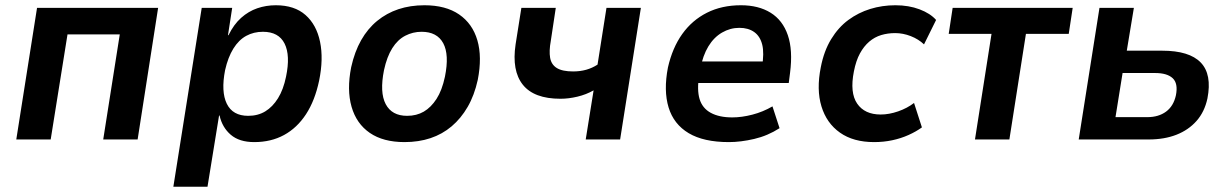

<svg xmlns="http://www.w3.org/2000/svg" viewBox="-20 -531 4682 731"><path d="M42 0 121 -501H582L504 0H373L436 -400H237L173 0Z M640 180 748 -501H864L848 -397H850Q870 -438 898 -463Q926 -488 959.5 -499.5Q993 -511 1030 -511Q1101 -511 1143 -474Q1185 -437 1198.5 -372Q1212 -307 1195 -224Q1179 -148 1145 -96Q1111 -44 1061.5 -17Q1012 10 948 10Q891 10 858.5 -18Q826 -46 816 -91H814L770 180ZM925 -90Q962 -90 990 -107Q1018 -124 1038.5 -157Q1059 -190 1069 -239Q1086 -320 1063.5 -365Q1041 -410 981 -410Q946 -410 917.5 -394.5Q889 -379 868.5 -346Q848 -313 837 -264Q821 -182 843.5 -136Q866 -90 925 -90Z M1520 10Q1439 10 1388 -25Q1337 -60 1318.5 -124.5Q1300 -189 1317 -275Q1330 -334 1355 -378Q1380 -422 1416 -451.5Q1452 -481 1497 -496Q1542 -511 1596 -511Q1677 -511 1728 -476Q1779 -441 1797.5 -377.5Q1816 -314 1799 -227Q1786 -168 1760.5 -124Q1735 -80 1699.5 -50Q1664 -20 1619 -5Q1574 10 1520 10ZM1530 -90Q1566 -90 1593.5 -106Q1621 -122 1642 -154.5Q1663 -187 1674 -239Q1691 -323 1667.5 -366.5Q1644 -410 1585 -410Q1552 -410 1523 -395Q1494 -380 1473.5 -347.5Q1453 -315 1442 -264Q1425 -179 1448.5 -134.5Q1472 -90 1530 -90Z M2210 0 2240 -187Q2212 -171 2178.5 -163Q2145 -155 2114 -155Q2013 -155 1970.5 -208.5Q1928 -262 1943 -362L1965 -501H2096L2077 -375Q2070 -337 2074.5 -311Q2079 -285 2100 -272Q2121 -259 2162 -259Q2189 -259 2212 -265.5Q2235 -272 2255 -285L2289 -501H2420L2341 0Z M2755 10Q2659 10 2602 -24Q2545 -58 2525.5 -122Q2506 -186 2523 -274Q2540 -349 2577.5 -401.5Q2615 -454 2671.5 -482.5Q2728 -511 2801 -511Q2868 -511 2914 -482.5Q2960 -454 2979.5 -397Q2999 -340 2988 -254L2983 -215H2618L2631 -297H2900L2881 -275Q2890 -329 2882 -361Q2874 -393 2851.5 -409Q2829 -425 2795 -425Q2760 -425 2729 -407Q2698 -389 2677 -354.5Q2656 -320 2646 -268L2642 -244Q2633 -189 2643.5 -154Q2654 -119 2686 -101.5Q2718 -84 2768 -84Q2804 -84 2844.5 -94.5Q2885 -105 2921 -126L2948 -43Q2903 -14 2851.5 -2Q2800 10 2755 10Z M3308 10Q3229 10 3178 -26Q3127 -62 3107.5 -126Q3088 -190 3105 -275Q3117 -337 3144.5 -382Q3172 -427 3210 -455Q3248 -483 3293.5 -497Q3339 -511 3389 -511Q3440 -511 3481 -495.5Q3522 -480 3544 -455L3498 -362Q3477 -382 3447.5 -393.5Q3418 -405 3388 -405Q3360 -405 3335 -397.5Q3310 -390 3289.5 -372.5Q3269 -355 3254 -327.5Q3239 -300 3231 -259Q3215 -178 3243.5 -136.5Q3272 -95 3333 -95Q3365 -95 3399.5 -107Q3434 -119 3460 -139L3490 -46Q3468 -30 3439 -17Q3410 -4 3377 3Q3344 10 3308 10Z M3692 0 3755 -402H3592L3607 -501H4064L4049 -402H3886L3823 0Z M4087 0 4166 -501H4297L4270 -338H4405Q4508 -338 4551.5 -293Q4595 -248 4577 -156Q4566 -105 4535.5 -70.5Q4505 -36 4459 -18Q4413 0 4353 0ZM4227 -85H4348Q4391 -85 4419.5 -106Q4448 -127 4457 -168Q4466 -213 4445 -233Q4424 -253 4378 -253H4254Z"/></svg>

Font: Nunito Sans 7pt SemiCondensed
Style: Bold Italic
Weight: 700
Width: 4
Italic angle: -9°
Designer: Vernon Adams
Foundry: Vernon Adams
Version: Version 3.101;gftools[0.9.27]